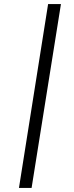

<svg xmlns="http://www.w3.org/2000/svg" viewBox="-20 -823 363 942"><path d="M73 99 216 -803H279L135 99Z"/></svg>

Font: Bitter Pro
Style: Italic
Weight: 400
Italic angle: -9°
Designer: Sol Matas, and Bitter project Authors
Foundry: Sol Matas
Version: Version 1.010